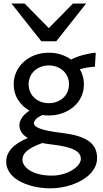

<svg xmlns="http://www.w3.org/2000/svg" viewBox="-20 -801 575 1068"><path d="M139.2 -332Q139.2 -309.6 147.5 -290.3Q155.8 -271 170.9 -257.1Q186 -243.2 206.5 -235.1Q227.1 -227.1 251.5 -227.1Q275.9 -227.1 296.6 -235.1Q317.4 -243.2 332.3 -257.1Q347.2 -271 355.5 -290.3Q363.8 -309.6 363.8 -332Q363.8 -354.5 355.5 -373.8Q347.2 -393.1 332.3 -407Q317.4 -420.9 296.6 -429Q275.9 -437 251.5 -437Q227.1 -437 206.5 -429Q186 -420.9 170.9 -407Q155.8 -393.1 147.5 -373.8Q139.2 -354.5 139.2 -332ZM266.1 2.4Q252 0.5 239.3 -1.2Q226.6 -2.9 215.3 -5.4Q178.7 7.8 157 20Q135.3 32.2 123.8 43.9Q112.3 55.7 108.6 66.7Q105 77.6 105 87.9Q105 102.5 115 118.2Q125 133.8 145.3 146.7Q165.5 159.7 196.3 167.7Q227.1 175.8 268.6 175.8Q301.8 175.8 331.1 167.2Q360.4 158.7 382.3 145Q404.3 131.3 417 115Q429.7 98.6 429.7 83Q429.7 68.4 421.9 55.9Q414.1 43.5 395.5 33.4Q377 23.4 345.2 15.6Q313.5 7.8 266.1 2.4ZM507.8 -429.7Q488.3 -428.7 467.8 -425.8Q447.3 -422.9 424.3 -416Q435.1 -397.5 440.9 -376.5Q446.8 -355.5 446.8 -332Q446.8 -294.4 431.9 -262.7Q417 -231 390.6 -208Q364.3 -185.1 328.6 -171.9Q293 -158.7 251.5 -158.7Q242.2 -158.7 233.6 -159.4Q225.1 -160.2 216.8 -161.1Q189.9 -149.9 179.2 -137.7Q168.5 -125.5 168.5 -114.7Q168.5 -107.9 175.3 -100.8Q182.1 -93.8 200.2 -86.7Q218.3 -79.6 248.8 -73.2Q279.3 -66.9 327.1 -61Q381.3 -54.7 418.5 -42.5Q455.6 -30.3 478 -12.7Q500.5 4.9 510.3 27.6Q520 50.3 520 78.1Q520 104.5 509 127.2Q498 149.9 479.2 168.5Q460.4 187 435.1 201.7Q409.7 216.3 380.9 226.3Q352.1 236.3 321.3 241.5Q290.5 246.6 261.2 246.6Q232.9 246.6 203.6 242.7Q174.3 238.8 147 230.7Q119.6 222.7 95.5 210.4Q71.3 198.2 53.5 181.6Q35.6 165 25.1 144Q14.6 123 14.6 97.7Q14.6 58.1 43.7 25.4Q72.8 -7.3 134.8 -33.7Q108.4 -48.8 98.1 -67.4Q87.9 -85.9 87.9 -105Q87.9 -114.3 91.6 -125.2Q95.2 -136.2 102.5 -147Q109.9 -157.7 120.4 -167.5Q130.9 -177.2 144.5 -185.1Q104 -208 80.1 -245.8Q56.2 -283.7 56.2 -332Q56.2 -369.1 71 -401.4Q85.9 -433.6 112.3 -457.3Q138.7 -481 174.3 -494.4Q210 -507.8 251.5 -507.8Q287.1 -507.8 318.6 -497.8Q350.1 -487.8 375 -469.7Q406.7 -485.8 443.8 -495.6Q481 -505.4 512.7 -507.8ZM117.2 -781.2 251.5 -644.5 385.7 -781.2H459L293 -571.3H210L43.9 -781.2Z"/></svg>

Font: Andika Phon
Style: Regular
Weight: 400
Designer: Victor Gaultney, Annie Olsen, Julie Remington, Don Collingsworth, Eric Hays, Becca Hirsbrunner
Foundry: SIL International
Version: Version 5.000